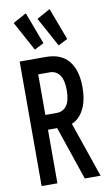

<svg xmlns="http://www.w3.org/2000/svg" viewBox="-94 -899 539 946"><g transform="rotate(-10 175.0 -426.0)"><path d="M35 0V-623H165Q243 -623 280.5 -576Q318 -529 318 -445Q318 -380 296 -336Q274 -292 235 -276L330 0H251L160 -268H114V0ZM114 -342H171Q203 -342 221 -367Q239 -392 239 -444Q239 -495 221 -520Q203 -545 171 -545H114ZM119 -668 39 -815 106 -852 166 -692ZM238 -668 158 -815 225 -852 285 -692Z"/></g></svg>

Font: Inconsolata ExtraCondensed SemiBold
Style: Regular
Weight: 600
Width: 2
Monospace: yes
Designer: Raph Levien, Cyreal, Brenton Simpson
Foundry: Raph Levien, Cyreal, Google
Version: Version 3.001; ttfautohint (v1.8.2.53-6de2)